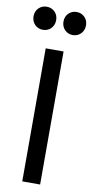

<svg xmlns="http://www.w3.org/2000/svg" viewBox="-100 -955 483 995"><g transform="rotate(10 141.0 -457.0)"><path d="M94 0V-700H188V0ZM62.5 -792Q37.5 -792 20.2 -809.2Q3 -826.5 3 -853Q3 -879.5 20.2 -896.5Q37.5 -913.5 62.5 -913.5Q87.5 -913.5 104.8 -896.5Q122 -879.5 122 -853Q122 -826.5 104.8 -809.2Q87.5 -792 62.5 -792ZM219.5 -792Q195 -792 177.8 -809.2Q160.5 -826.5 160.5 -853Q160.5 -879.5 177.8 -896.5Q195 -913.5 219.5 -913.5Q244.5 -913.5 261.8 -896.5Q279 -879.5 279 -853Q279 -826.5 261.8 -809.2Q244.5 -792 219.5 -792Z"/></g></svg>

Font: Geologica Roman Light
Style: Regular
Weight: 300
Designer: Sindre Bremnes, Frode Helland
Foundry: Monokrom Skriftforlag AS
Version: Version 1.010;gftools[0.9.28]